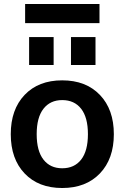

<svg xmlns="http://www.w3.org/2000/svg" viewBox="-20 -933 625 963"><path d="M336 -607V-747H459V-607ZM126 -607V-747H249V-607ZM106 -817V-913H479V-817ZM103.5 -457Q173 -530 292 -530Q411 -530 481 -457Q551 -384 551 -260Q551 -136 481 -63Q411 10 292 10Q173 10 103.5 -63Q34 -136 34 -260Q34 -384 103.5 -457ZM292 -89Q353 -89 387 -132.5Q421 -176 421 -260Q421 -344 387 -387.5Q353 -431 292 -431Q232 -431 198 -387.5Q164 -344 164 -260Q164 -176 198 -132.5Q232 -89 292 -89Z"/></svg>

Font: M PLUS 1p
Style: Bold
Weight: 700
Version: Version 1.062